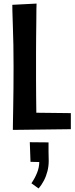

<svg xmlns="http://www.w3.org/2000/svg" viewBox="-20 -724 419 1076"><path d="M52 4Q52 -3 52.5 -36.5Q53 -70 54 -121Q55 -172 55.5 -232Q56 -292 56 -352Q56 -413 55 -472.5Q54 -532 52 -580.5Q50 -629 49.5 -660.5Q49 -692 49 -697L185 -704Q184 -698 184 -671.5Q184 -645 183.5 -604Q183 -563 182.5 -517.5Q182 -472 182 -428Q182 -384 182 -351Q182 -318 182 -275Q182 -232 182.5 -187Q183 -142 183.5 -102.5Q184 -63 184 -36.5Q184 -10 184 -3ZM52 4 115 -93 377 -90V0ZM196 332 156 303Q175 276 187.5 245Q200 214 200 184L151 183L147 73L252 74Q252 100 252 126Q252 152 253 178Q253 207 246 235Q239 263 226 288Q213 313 196 332Z"/></svg>

Font: Truculenta ExtraBold
Style: Regular
Weight: 800
Version: Version 1.002